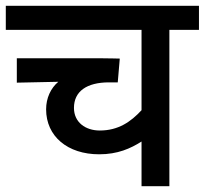

<svg xmlns="http://www.w3.org/2000/svg" viewBox="-20 -642 706 662"><path d="M666 -539V-622H0V-539H468V-262C431 -222 388 -192 324 -192C275 -192 235 -220 235 -270C235 -327 279 -358 356 -358H386L393 -440C387 -440 360 -441 335 -441H38V-357L181 -360C155 -338 139 -304 139 -265C139 -172 213 -110 322 -110C386 -110 430 -130 468 -154V0H564V-539Z"/></svg>

Font: Noto Sans Devanagari UI Medium
Style: Regular
Weight: 500
Designer: Jelle Bosma - Monotype Design Team
Foundry: Monotype Imaging Inc.
Version: Version 2.004